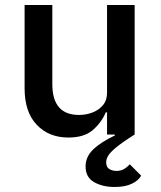

<svg xmlns="http://www.w3.org/2000/svg" viewBox="-20 -536 640 765"><path d="M516.5 -516V0Q466.5 31.5 442.2 51.8Q418 72 410.5 85.5Q403 99 403 110Q403 130 415.5 137.5Q428 145 443.5 145Q460.5 145 473.5 137.8Q486.5 130.5 497 118.5L542.5 164Q531.5 183.5 505 196.2Q478.5 209 436.5 209Q389 209 355 189.8Q321 170.5 321 127Q321 88.5 351.5 59.2Q382 30 438 3.5L437 0H406.5V-88.5H401.5Q384.5 -48 350 -18Q315.5 12 252.5 12Q174.5 12 126.2 -39Q78 -90 78 -183.5V-516H188.5V-200.5Q188.5 -78 295 -78Q323 -78 348.5 -87.8Q374 -97.5 390.2 -117Q406.5 -136.5 406.5 -166.5V-516Z"/></svg>

Font: Lilex Medium
Style: Regular
Weight: 500
Designer: Mike Abbink, Paul van der Laan, Pieter van Rosmalen, Mikhael Khrustik
Foundry: Mikhael Khrustik
Version: Version 1.100